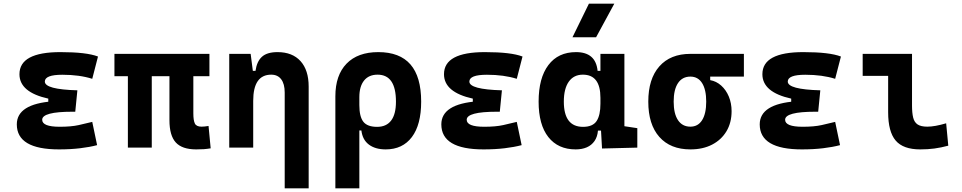

<svg xmlns="http://www.w3.org/2000/svg" viewBox="-20 -815 5313 1060"><path d="M305.7 9.8Q72.8 9.8 72.8 -128.4Q72.8 -241.2 273.9 -255.9L407.2 -316.4L395.5 -198.2H379.9Q212.9 -198.2 212.9 -153.8Q212.9 -115.2 309.6 -115.2Q373 -115.2 414.8 -124.5Q456.5 -133.8 489.3 -142.1L516.1 -13.7Q475.6 -2.9 422.6 3.4Q369.6 9.8 305.7 9.8ZM246.6 -210.4V-270.5Q87.4 -305.7 87.4 -405.3Q87.4 -527.3 313.5 -527.3Q458 -527.3 521 -502.9L489.3 -379.9Q418.5 -402.3 324.2 -402.3Q227.5 -402.3 227.5 -364.7Q227.5 -321.3 407.2 -316.4L395.5 -198.2Z M1063.5 9.8Q985.2 9.8 950.4 -28.6Q915.5 -66.9 915.5 -151.4V-517.6H1047.4V-189Q1047.4 -150.4 1055.8 -133.1Q1064.3 -115.7 1092.8 -115.7Q1101.1 -115.7 1110.2 -116.7Q1119.4 -117.7 1131.3 -119.6L1143.1 3.9Q1122.6 7.3 1106 8.5Q1089.4 9.8 1063.5 9.8ZM686 0V-517.6H817.9V0ZM611.8 -394.5V-517.6H1136.2V-394.5Z M1551.8 224.6V-304.2Q1551.8 -351.6 1532.5 -377.2Q1513.2 -402.8 1477.4 -402.8Q1377.9 -402.8 1377.9 -258.3L1347.7 -423.8H1390.6Q1397.9 -476.1 1426.3 -501.7Q1454.6 -527.3 1512.2 -527.3Q1594.2 -527.3 1639.2 -477.5Q1684.1 -427.7 1684.1 -336.9V224.6ZM1245.6 0V-517.6H1363.8L1377.9 -408.2V0Z M2109.4 9.8Q2052.2 9.8 2016.8 -16.6Q1981.4 -43 1975.1 -94.7H1922.4L1963.9 -234.9Q1963.9 -171.4 1985.8 -143.1Q2007.8 -114.7 2062 -114.7Q2113.3 -114.7 2139.6 -149.7Q2166 -184.6 2166 -253.9Q2166 -328.6 2140.6 -365.7Q2115.2 -402.8 2064.5 -402.8Q2016.1 -402.8 1990 -370.4Q1963.9 -337.9 1963.9 -278.8L1831.5 -283.2Q1831.5 -399.9 1893.3 -463.6Q1955.1 -527.3 2068.4 -527.3Q2187 -527.3 2246.1 -459.2Q2305.2 -391.1 2305.2 -253.9Q2305.2 -126.5 2253.9 -58.3Q2202.6 9.8 2109.4 9.8ZM1831.5 224.6V-283.2H1963.9V224.6Z M2649.4 9.8Q2416.5 9.8 2416.5 -128.4Q2416.5 -241.2 2617.7 -255.9L2751 -316.4L2739.3 -198.2H2723.6Q2556.6 -198.2 2556.6 -153.8Q2556.6 -115.2 2653.3 -115.2Q2716.8 -115.2 2758.5 -124.5Q2800.3 -133.8 2833 -142.1L2859.9 -13.7Q2819.3 -2.9 2766.4 3.4Q2713.4 9.8 2649.4 9.8ZM2590.3 -210.4V-270.5Q2431.2 -305.7 2431.2 -405.3Q2431.2 -527.3 2657.2 -527.3Q2801.8 -527.3 2864.7 -502.9L2833 -379.9Q2762.2 -402.3 2668 -402.3Q2571.3 -402.3 2571.3 -364.7Q2571.3 -321.3 2751 -316.4L2739.3 -198.2Z M3158.2 9.8Q3061 9.8 3007.3 -58.3Q2953.6 -126.5 2953.6 -253.9Q2953.6 -384.3 3007.6 -455.8Q3061.5 -527.3 3160.2 -527.3Q3214.4 -527.3 3244.1 -501.7Q3273.9 -476.1 3279.3 -423.8H3325.2L3294.9 -274.9Q3294.9 -338.9 3270.8 -370.8Q3246.6 -402.8 3197.8 -402.8Q3147.5 -402.8 3120.1 -364Q3092.8 -325.2 3092.8 -253.9Q3092.8 -114.7 3198.7 -114.7Q3252.4 -114.7 3273.7 -146.7Q3294.9 -178.7 3294.9 -242.7V-267.1L3330.1 -93.8H3281.2Q3278.3 -59.6 3262.2 -36.4Q3246.1 -13.2 3219.7 -1.7Q3193.4 9.8 3158.2 9.8ZM3303.7 4.9 3294.9 -151.9V-254.4H3427.2V-118.2L3498.5 -107.4V0ZM3294.9 -211.4V-517.6H3427.2V-212.4ZM3140.6 -609.4 3231.4 -794.9H3371.6L3271 -609.4Z M3791.5 9.8Q3681.2 9.8 3620.1 -59.1Q3559.1 -127.9 3559.1 -253.9Q3559.1 -379.4 3620.1 -448.5Q3681.2 -517.6 3791.5 -517.6L3900.9 -486.8V-372.6Q3934.6 -366.7 3961.4 -342.8Q3988.3 -318.8 4003.7 -282Q4019 -245.1 4019 -201.2Q4019 -137.7 3990.7 -90.3Q3962.4 -43 3911.4 -16.6Q3860.4 9.8 3791.5 9.8ZM3791.5 -115.7Q3833.5 -115.7 3856.2 -151.6Q3878.9 -187.5 3878.9 -253.9Q3878.9 -320.3 3856.2 -356.2Q3833.5 -392.1 3791.5 -392.1Q3747.1 -392.1 3723.1 -356.2Q3699.2 -320.3 3699.2 -253.9Q3699.2 -187.5 3723.1 -151.6Q3747.1 -115.7 3791.5 -115.7ZM3791.5 -392.1V-517.6H4086.9V-392.1Z M4407.2 9.8Q4174.3 9.8 4174.3 -128.4Q4174.3 -241.2 4375.5 -255.9L4508.8 -316.4L4497.1 -198.2H4481.4Q4314.5 -198.2 4314.5 -153.8Q4314.5 -115.2 4411.1 -115.2Q4474.6 -115.2 4516.4 -124.5Q4558.1 -133.8 4590.8 -142.1L4617.7 -13.7Q4577.1 -2.9 4524.2 3.4Q4471.2 9.8 4407.2 9.8ZM4348.1 -210.4V-270.5Q4189 -305.7 4189 -405.3Q4189 -527.3 4415 -527.3Q4559.6 -527.3 4622.6 -502.9L4590.8 -379.9Q4520 -402.3 4425.8 -402.3Q4329.1 -402.3 4329.1 -364.7Q4329.1 -321.3 4508.8 -316.4L4497.1 -198.2Z M5060.5 9.8Q4966.3 9.8 4924.8 -39.1Q4883.3 -87.9 4883.3 -195.3V-517.6H5015.1V-232.9Q5015.1 -191.9 5021.4 -166Q5027.7 -140.1 5045.9 -127.9Q5064.1 -115.7 5099.6 -115.7Q5140.6 -115.7 5203.6 -134.3L5215.3 -10.7Q5175.3 0 5138.9 4.9Q5102.5 9.8 5060.5 9.8ZM4742.7 -396V-517.6H4906.2V-396Z"/></svg>

Font: Cascadia Mono PL
Style: Regular
Weight: 400
Monospace: yes
Designer: Aaron Bell
Foundry: Saja Typeworks
Version: Version 2102.003